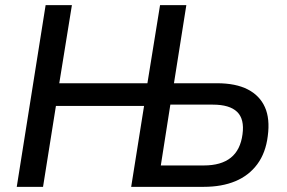

<svg xmlns="http://www.w3.org/2000/svg" viewBox="-20 -725 1113 745"><path d="M45 0 157 -705H259L210 -402H552L601 -705H703L655 -402H822Q895 -402 941.5 -378Q988 -354 1008 -309Q1028 -264 1019 -197Q1011 -132 978.5 -88Q946 -44 893.5 -22Q841 0 770 0H489L539 -314H197L147 0ZM604 -83H771Q838 -83 875.5 -113Q913 -143 921 -204Q929 -263 900 -291Q871 -319 806 -319H641Z"/></svg>

Font: Nunito Sans 10pt SemiCondensed SemiBold
Style: Italic
Weight: 600
Width: 4
Italic angle: -9°
Designer: Vernon Adams
Foundry: Vernon Adams
Version: Version 3.101;gftools[0.9.27]